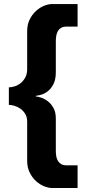

<svg xmlns="http://www.w3.org/2000/svg" viewBox="-20 -751 430 952"><path d="M310.5 -619.1Q292.5 -619.1 282 -612.3Q271.5 -605.5 265.9 -594.7Q260.3 -584 258.5 -571Q256.8 -558.1 256.8 -545.9V-394Q256.8 -357.4 245.4 -334.7Q233.9 -312 218 -299.3Q202.1 -286.6 185.3 -281.7Q168.5 -276.9 157.7 -275.9V-272.9Q168.5 -272 185.3 -266.4Q202.1 -260.7 218 -248.3Q233.9 -235.8 245.4 -215.3Q256.8 -194.8 256.8 -163.1V-2.9Q256.8 8.3 258.5 21Q260.3 33.7 265.9 44.2Q271.5 54.7 282 61.8Q292.5 68.8 310.5 68.8H364.7V181.2H237.8Q221.2 181.2 199.7 172.9Q178.2 164.6 159.4 147.7Q140.6 130.9 127.7 105.5Q114.7 80.1 114.7 45.9V-147.9Q114.7 -170.9 104.7 -186.8Q94.7 -202.6 80.6 -212.4Q66.4 -222.2 50.8 -226.6Q35.2 -231 23.9 -231V-317.9Q35.2 -317.9 50.8 -322.3Q66.4 -326.7 80.6 -337.4Q94.7 -348.1 104.7 -365.5Q114.7 -382.8 114.7 -408.2V-596.2Q114.7 -630.4 127.7 -655.5Q140.6 -680.7 159.4 -697.5Q178.2 -714.4 199.7 -722.7Q221.2 -731 237.8 -731H364.7V-619.1Z"/></svg>

Font: XB Khoramshahr
Style: Bold Italic
Weight: 700
Italic angle: -12°
Designer: Behnam
Foundry: Irmug
Version: Version 8.005 2009